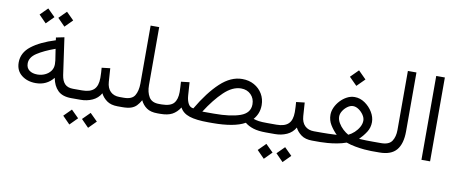

<svg xmlns="http://www.w3.org/2000/svg" viewBox="-73 -979 3570 1498"><g transform="rotate(10 1712.5 -230.0)"><path d="M355 -658.2 414.1 -599.6 355 -540 296.4 -599.6ZM206.5 -658.2 265.6 -599.6 206.5 -540 147.9 -599.6ZM504.4 0Q433.6 0 397.5 -35.9Q361.3 -71.8 350.1 -133.8Q296.9 -67.4 210.4 -67.4Q143.1 -67.4 97.7 -103.3Q52.2 -139.2 52.2 -203.6Q52.2 -280.8 120.1 -333.7Q188 -386.7 307.6 -423.8L304.7 -445.3L369.6 -458.5L411.1 -166Q418 -120.1 440.4 -97.2Q462.9 -74.2 505.9 -74.2H524.9V0ZM333 -238.3Q333 -254.4 331.1 -268.1L317.4 -357.9Q229 -326.2 175.8 -291.3Q122.6 -256.3 122.6 -208.5Q122.6 -172.9 147 -154.3Q171.4 -135.7 211.4 -135.7Q242.7 -135.7 270.5 -148.2Q298.3 -160.6 315.7 -183.6Q333 -206.5 333 -238.3Z M504.4 -74.2H577.6Q640.6 -74.2 670.7 -103Q700.7 -131.8 700.7 -194.8Q700.7 -216.8 699.5 -236.6Q698.2 -256.3 696.8 -274.9L763.7 -282.7L771 -176.3Q774.4 -126.5 801.5 -100.3Q828.6 -74.2 873 -74.2H887.7V0H872.1Q817.9 0 785.4 -23.7Q752.9 -47.4 737.3 -79.6Q713.9 -38.6 671.1 -19.3Q628.4 0 577.6 0H504.4ZM673.8 86.9 732.9 145.5 673.8 205.1 615.2 145.5ZM525.4 86.9 584.5 145.5 525.4 205.1 466.8 145.5Z M1016.1 -206.1V-665H1084V-205.1Q1084 -149.4 1106.7 -111.8Q1129.4 -74.2 1186.5 -74.2H1205.6V0H1187Q1132.3 0 1101.1 -22Q1069.8 -43.9 1052.7 -80.1Q1037.6 -53.2 1020.5 -35.4Q1003.4 -17.6 977.3 -8.8Q951.2 0 908.2 0H868.2V-74.2H907.7Q971.7 -74.2 993.7 -110.6Q1015.6 -147 1016.1 -206.1Z M1624 0H1589.8Q1493.7 0 1439.9 -17.6Q1386.2 -35.2 1364.3 -77.6Q1338.4 -37.6 1303.2 -18.8Q1268.1 0 1208.5 0H1186L1186.5 -74.2H1209Q1277.3 -75.2 1303.2 -105.2Q1329.1 -135.3 1329.1 -193.8Q1329.1 -215.8 1327.6 -234.4Q1326.2 -252.9 1325.2 -274.9L1392.1 -282.7L1399.4 -176.3Q1402.3 -139.6 1415.8 -114.5Q1429.2 -89.4 1456.5 -86.9Q1537.1 -224.1 1620.4 -301.5Q1703.6 -378.9 1793.5 -378.9Q1847.2 -378.9 1888.4 -355.7Q1929.7 -332.5 1953.4 -292.7Q1977.1 -252.9 1977.1 -203.1Q1976.6 -167.5 1965.6 -139.6Q1954.6 -111.8 1934.1 -87.9Q1953.6 -81.1 1976.8 -77.6Q2000 -74.2 2046.9 -74.2H2065.4V0H2047.4Q1985.4 0 1946 -12.5Q1906.7 -24.9 1879.4 -47.4Q1837.4 -23.4 1772.2 -11.7Q1707 0 1624 0ZM1797.4 -304.7Q1729.5 -304.7 1662.1 -240.5Q1594.7 -176.3 1529.8 -74.2H1622.1Q1753.4 -74.2 1829.3 -101.3Q1905.3 -128.4 1905.3 -197.8Q1905.3 -244.1 1875.2 -274.4Q1845.2 -304.7 1797.4 -304.7Z M2044.9 -74.2H2118.2Q2181.2 -74.2 2211.2 -103Q2241.2 -131.8 2241.2 -194.8Q2241.2 -216.8 2240 -236.6Q2238.8 -256.3 2237.3 -274.9L2304.2 -282.7L2311.5 -176.3Q2314.9 -126.5 2342 -100.3Q2369.1 -74.2 2413.6 -74.2H2428.2V0H2412.6Q2358.4 0 2325.9 -23.7Q2293.5 -47.4 2277.8 -79.6Q2254.4 -38.6 2211.7 -19.3Q2168.9 0 2118.2 0H2044.9ZM2214.4 86.9 2273.4 145.5 2214.4 205.1 2155.8 145.5ZM2065.9 86.9 2125 145.5 2065.9 205.1 2007.3 145.5Z M2678.2 -603.5 2739.7 -542 2678.2 -480.5 2616.7 -542ZM2847.7 -222.7Q2847.7 -179.2 2825.2 -144Q2802.7 -108.9 2771 -77.1Q2799.8 -75.2 2829.3 -74.7Q2858.9 -74.2 2878.4 -74.2H2925.8V0H2879.9Q2858.9 0 2825.2 -2.9Q2791.5 -5.9 2753.7 -12.7Q2715.8 -19.5 2681.2 -31.7Q2646.5 -19 2607.9 -12.2Q2569.3 -5.4 2534.7 -2.7Q2500 0 2477.1 0H2408.7V-74.2H2477.1Q2500 -74.2 2530.5 -75Q2561 -75.7 2593.8 -77.6Q2562.5 -108.9 2540.5 -144.8Q2518.6 -180.7 2518.6 -223.6Q2518.6 -252.9 2532.2 -282.7Q2545.9 -312.5 2569.1 -337.4Q2592.3 -362.3 2621.3 -377.4Q2650.4 -392.6 2681.6 -392.6Q2724.6 -392.6 2762.5 -366.7Q2800.3 -340.8 2824 -301.8Q2847.7 -262.7 2847.7 -222.7ZM2681.6 -320.8Q2660.2 -320.8 2638.4 -305.4Q2616.7 -290 2602.3 -267.3Q2587.9 -244.6 2587.9 -221.7Q2587.9 -196.8 2602.8 -171.4Q2617.7 -146 2639.6 -125.7Q2661.6 -105.5 2682.6 -94.2Q2707 -105.5 2729 -125.7Q2751 -146 2765.1 -171.4Q2779.3 -196.8 2779.3 -222.7Q2779.3 -244.6 2764.2 -267.3Q2749 -290 2726.6 -305.4Q2704.1 -320.8 2681.6 -320.8Z M2906.2 -74.2H2945.8Q3008.3 -74.2 3031.2 -108.9Q3054.2 -143.6 3054.2 -197.8V-665H3122.1V-198.2Q3122.1 -100.1 3080.1 -50Q3038.1 0 2945.3 0H2906.2Z M3347.2 -665V-0.5H3278.8V-665Z"/></g></svg>

Font: Vazirmatn UI Light
Style: Regular
Weight: 300
Designer: Saber Rastikerdar
Foundry: Saber Rastikerdar
Version: Version 33.003